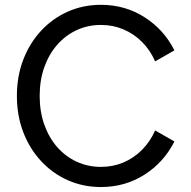

<svg xmlns="http://www.w3.org/2000/svg" viewBox="-20 -752 779 782"><path d="M611.8 -502 690.4 -546.9Q647.5 -631.8 568.4 -682.1Q489.3 -732.4 391.1 -732.4Q318.8 -732.4 256.6 -704.8Q194.3 -677.2 147.7 -627.2Q101.1 -577.1 75 -509.5Q48.8 -441.9 48.8 -361.3Q48.8 -280.8 75 -213.1Q101.1 -145.5 147.7 -95.5Q194.3 -45.4 256.6 -17.8Q318.8 9.8 391.1 9.8Q489.3 9.8 568.4 -40.5Q647.5 -90.8 690.4 -175.8L611.8 -220.7Q591.8 -175.3 558.6 -141.8Q525.4 -108.4 482.9 -90.3Q440.4 -72.3 391.1 -72.3Q337.9 -72.3 292.5 -93.3Q247.1 -114.3 213.1 -152.8Q179.2 -191.4 160.4 -244.4Q141.6 -297.4 141.6 -361.3Q141.6 -425.3 160.4 -478.3Q179.2 -531.2 213.1 -569.8Q247.1 -608.4 292.5 -629.4Q337.9 -650.4 391.1 -650.4Q440.4 -650.4 482.9 -632.3Q525.4 -614.3 558.6 -581.1Q591.8 -547.9 611.8 -502Z"/></svg>

Font: Giphurs SC
Style: Regular
Weight: 400
Version: Version 0.920